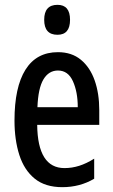

<svg xmlns="http://www.w3.org/2000/svg" viewBox="-20 -831 468 795"><path d="M220 -615Q277 -615 315 -583.5Q353 -552 372 -498Q391 -444 391 -375V-314H134Q136 -135 247 -135Q278 -135 308 -144.5Q338 -154 370 -174V-91Q311 -56 238 -56Q167 -56 123.5 -91.5Q80 -127 60 -189.5Q40 -252 40 -332Q40 -470 85.5 -542.5Q131 -615 220 -615ZM220 -539Q182 -539 160 -502.5Q138 -466 135 -387H302Q302 -450 282 -494.5Q262 -539 220 -539ZM218 -811Q270 -811 270 -749Q270 -687 218 -687Q163 -687 163 -749Q163 -811 218 -811Z"/></svg>

Font: Noto Sans Malayalam UI ExtraCondensed Medium
Style: Regular
Weight: 500
Width: 2
Designer: Jelle Bosma - Monotype Design Team
Foundry: Monotype Imaging Inc.
Version: Version 2.104; ttfautohint (v1.8.4.7-5d5b)